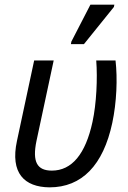

<svg xmlns="http://www.w3.org/2000/svg" viewBox="-20 -796 549 826"><path d="M285 -606H341L470 -766L472 -776H369L287 -617ZM193 10C332 10 424 -85 463 -267C482 -356 486 -459 477 -536H394C400 -458 395 -350 378 -272C348 -133 289 -62 203 -62C140 -62 118 -99 137 -190L211 -536H127L53 -190C23 -51 85 9 193 10Z"/></svg>

Font: Noto Sans SemiCondensed
Style: Italic
Weight: 400
Width: 4
Italic angle: -12°
Designer: Monotype Design Team
Foundry: Monotype Imaging Inc.
Version: Version 2.013